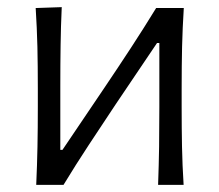

<svg xmlns="http://www.w3.org/2000/svg" viewBox="-20 -518 615 538"><path d="M81.5 0Q84 -55.5 85 -107Q86 -158.5 86 -219.5V-269.5Q86 -334 84.8 -387Q83.5 -440 80 -495.5L153 -498Q150.5 -443.5 149.8 -391.2Q149 -339 149 -275.5V-98H155L272.5 -272Q310 -327.5 346.8 -383.8Q383.5 -440 417.5 -495.5H495Q491.5 -440 490.2 -387Q489 -334 489 -269.5V-219.5Q489 -158.5 490 -107Q491 -55.5 494.5 0H423Q425 -55 425.8 -106.2Q426.5 -157.5 426.5 -218V-397.5H420L304 -225.5Q266 -168.5 229 -112.2Q192 -56 158 0Z"/></svg>

Font: Commissioner Flair Light
Style: Regular
Weight: 300
Designer: Kostas Bartsokas
Foundry: Kostas Bartsokas
Version: Version 1.000; ttfautohint (v1.8.3)